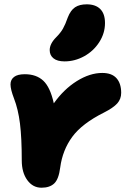

<svg xmlns="http://www.w3.org/2000/svg" viewBox="-20 -814 598 892"><path d="M279.8 -528.8Q246.1 -528.8 228.5 -543Q210.9 -557.1 210.9 -581.1Q210.9 -610.8 241.2 -641.1Q261.2 -661.1 272.5 -680.9Q283.7 -700.7 294.9 -732.9Q308.1 -766.6 328.9 -780.3Q349.6 -793.9 382.8 -793.9Q423.8 -793.9 445.8 -772Q467.8 -750 467.8 -707Q467.8 -659.7 441.2 -618.2Q414.6 -576.7 371.1 -552.7Q327.6 -528.8 279.8 -528.8ZM172.9 58.1Q132.3 58.1 106.7 22.7Q81.1 -12.7 81.1 -68.8Q81.1 -173.3 72.8 -240Q64.5 -306.6 44.9 -356.9Q28.8 -398.9 28.8 -421.9Q28.8 -443.8 45.2 -456.5Q61.5 -469.2 95.2 -469.2Q148.9 -469.2 181.2 -439Q213.4 -408.7 230 -334Q276.4 -399.4 336.9 -437.3Q397.5 -475.1 455.1 -475.1Q499.5 -475.1 521.2 -450.7Q543 -426.3 543 -382.8Q543 -354 524.7 -333.5Q506.3 -313 462.9 -291Q361.3 -240.2 315.9 -178.5Q270.5 -116.7 259.8 -36.1Q252.9 18.6 231.9 38.3Q210.9 58.1 172.9 58.1Z"/></svg>

Font: Shantell Sans Bouncy
Style: Regular
Weight: 800
Designer: Stephen Nixon, Anya Danilova, Shantell Martin
Foundry: Arrow Type
Version: Version 1.006;[9816181b4]